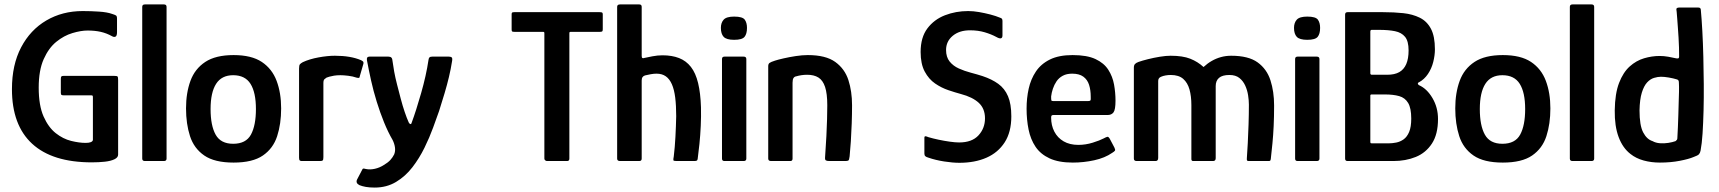

<svg xmlns="http://www.w3.org/2000/svg" viewBox="-20 -728 7770 868"><path d="M514 -29Q514 -16 497.5 -8Q481 0 454 3Q427 6 395 6Q217 6 125.5 -78Q34 -162 34 -325Q34 -435 75.5 -514Q117 -593 189.5 -635.5Q262 -678 354 -678Q391 -678 428 -675.5Q465 -673 487 -665Q500 -661 504.5 -658Q509 -655 509 -644V-583Q509 -566 502.5 -562.5Q496 -559 487 -564Q462 -578 435.5 -584Q409 -590 376 -590Q346 -590 307.5 -578.5Q269 -567 234.5 -539Q200 -511 177.5 -460.5Q155 -410 155 -332Q155 -251 177 -201.5Q199 -152 232 -126Q265 -100 301.5 -91Q338 -82 367 -82Q397 -82 400 -95V-288Q400 -294 398.5 -295.5Q397 -297 392 -297H268Q261 -297 258 -299Q255 -301 255 -309V-371Q255 -380 257.5 -382.5Q260 -385 268 -385H496Q509 -385 511.5 -382Q514 -379 514 -366Z M623 -11V-697Q623 -708 635 -708H721Q733 -708 733 -697V-11Q733 0 721 0H635Q623 0 623 -11Z M1036 7Q950 7 903.5 -25Q857 -57 839 -112.5Q821 -168 821 -238Q821 -308 841 -362.5Q861 -417 908 -448Q955 -479 1036 -479Q1117 -479 1163.5 -448Q1210 -417 1230.5 -362.5Q1251 -308 1251 -238Q1251 -168 1233 -112.5Q1215 -57 1168.5 -25Q1122 7 1036 7ZM1034 -78Q1092 -78 1114.5 -119.5Q1137 -161 1137 -235Q1137 -310 1112.5 -349Q1088 -388 1034 -388Q982 -388 957 -349Q932 -310 932 -235Q932 -160 955 -119Q978 -78 1034 -78Z M1494 -476Q1565 -476 1612 -456Q1620 -452 1622 -449Q1624 -446 1623 -440L1607 -385Q1606 -377 1603 -376Q1600 -375 1592 -377Q1575 -383 1554 -385.5Q1533 -388 1519 -388Q1503 -388 1490.5 -386Q1478 -384 1469.5 -381.5Q1461 -379 1456 -377Q1452 -374 1447 -370Q1442 -366 1442 -352V-18Q1442 -6 1439 -3Q1436 0 1427 0H1343Q1339 0 1335.5 -2.5Q1332 -5 1332 -15V-418Q1332 -433 1336 -437.5Q1340 -442 1349 -447Q1379 -461 1420 -468.5Q1461 -476 1494 -476Z M1755 -95Q1734 -131 1716 -175.5Q1698 -220 1683 -268.5Q1668 -317 1657.5 -364.5Q1647 -412 1639 -455Q1636 -472 1650 -472H1736Q1745 -472 1749.5 -467.5Q1754 -463 1755 -449Q1757 -432 1762 -404.5Q1767 -377 1775 -346Q1783 -315 1791.5 -282.5Q1800 -250 1809.5 -222Q1819 -194 1828 -174Q1832 -167 1836 -167Q1840 -167 1841 -173Q1851 -200 1862 -234.5Q1873 -269 1884 -307.5Q1895 -346 1903.5 -384Q1912 -422 1917 -456Q1918 -465 1921.5 -468.5Q1925 -472 1934 -472H2009Q2017 -472 2021.5 -469Q2026 -466 2024 -453Q2018 -415 2009.5 -379.5Q2001 -344 1990 -307Q1979 -270 1965 -226Q1954 -195 1938 -151Q1922 -107 1899 -60Q1876 -13 1844.5 28Q1813 69 1770.5 94.5Q1728 120 1674 120Q1651 120 1634 117Q1617 114 1605 109Q1587 100 1594 84L1616 42Q1619 34 1623 34Q1627 34 1634 36Q1653 40 1675 35Q1697 30 1715 18Q1734 7 1744.5 -4.5Q1755 -16 1762 -30Q1768 -45 1765.5 -62Q1763 -79 1755 -95Z M2453 0Q2449 0 2445 -3Q2441 -6 2441 -11V-577Q2441 -582 2439.5 -583Q2438 -584 2434 -584H2306Q2297 -584 2295 -586Q2293 -588 2293 -595V-663Q2293 -669 2295 -671Q2297 -673 2305 -673H2691Q2700 -673 2702.5 -671Q2705 -669 2705 -663V-596Q2705 -588 2702.5 -586Q2700 -584 2691 -584H2563Q2557 -584 2555.5 -583Q2554 -582 2554 -577V-11Q2554 0 2544 0Z M2770 -11Q2770 -182 2770 -354Q2770 -526 2770 -697Q2770 -708 2783 -708Q2804 -708 2826.5 -708Q2849 -708 2870 -708Q2881 -708 2881 -697Q2881 -642 2881 -586Q2881 -530 2881 -475Q2881 -467 2884.5 -465.5Q2888 -464 2893 -466Q2906 -469 2929.5 -473.5Q2953 -478 2975 -478Q3018 -478 3050 -465.5Q3082 -453 3103.5 -425.5Q3125 -398 3136 -352.5Q3147 -307 3149 -243Q3150 -202 3148 -159Q3146 -116 3142 -77Q3138 -38 3134 -9Q3133 -3 3129 -1.5Q3125 0 3118 0Q3099 0 3079 0Q3059 0 3040 0Q3026 0 3024.5 -3Q3023 -6 3026 -21Q3031 -62 3033.5 -109.5Q3036 -157 3037 -203Q3037 -251 3032.5 -287Q3028 -323 3017.5 -347Q3007 -371 2990 -383Q2973 -395 2948 -395Q2936 -395 2922 -392.5Q2908 -390 2896 -387Q2889 -385 2885 -379.5Q2881 -374 2881 -364V-11Q2881 0 2870 0H2783Q2770 0 2770 -11Z M3357 -602Q3357 -575 3346 -561.5Q3335 -548 3299 -548Q3264 -548 3251.5 -561.5Q3239 -575 3239 -602Q3239 -625 3251.5 -639Q3264 -653 3299 -653Q3337 -653 3347 -639Q3357 -625 3357 -602ZM3354 -11Q3354 0 3342 0H3255Q3244 0 3244 -11V-461Q3244 -472 3255 -472H3342Q3354 -472 3354 -461Z M3466 0Q3453 0 3453 -11Q3453 -116 3453 -220.5Q3453 -325 3453 -429Q3453 -439 3459 -443.5Q3465 -448 3484 -454Q3496 -458 3522 -464Q3548 -470 3577.5 -474.5Q3607 -479 3632 -479Q3713 -479 3756 -448Q3799 -417 3815.5 -366Q3832 -315 3832 -252Q3832 -212 3830.5 -170Q3829 -128 3826.5 -89Q3824 -50 3821 -21Q3819 -5 3815.5 -2.5Q3812 0 3800 0H3730Q3718 0 3713.5 -3Q3709 -6 3710 -17Q3710 -22 3712 -49Q3714 -76 3716 -113.5Q3718 -151 3719 -188.5Q3720 -226 3720 -252Q3720 -305 3710 -335Q3700 -365 3680 -377.5Q3660 -390 3629 -390Q3615 -390 3602.5 -388Q3590 -386 3580 -383Q3572 -382 3567.5 -375.5Q3563 -369 3563 -354Q3563 -307 3563 -250Q3563 -193 3563 -132.5Q3563 -72 3563 -11Q3563 0 3553 0Z M4159 -34V-105Q4159 -112 4163.5 -112Q4168 -112 4177 -108Q4197 -102 4223 -96.5Q4249 -91 4274 -87.5Q4299 -84 4316 -84Q4374 -84 4403.5 -116Q4433 -148 4433 -193Q4433 -237 4405 -263Q4377 -289 4324 -303Q4298 -310 4267 -320.5Q4236 -331 4207.5 -350.5Q4179 -370 4160.5 -404.5Q4142 -439 4142 -493Q4142 -559 4172.5 -599.5Q4203 -640 4252 -659Q4301 -678 4357 -678Q4380 -678 4406 -673.5Q4432 -669 4457 -662.5Q4482 -656 4501 -648Q4508 -646 4510 -642.5Q4512 -639 4512 -633V-568Q4512 -545 4484 -561Q4462 -573 4432 -582Q4402 -591 4365 -591Q4317 -591 4287 -566Q4257 -541 4257 -502Q4257 -470 4273 -450Q4289 -430 4314.5 -418.5Q4340 -407 4368.5 -399.5Q4397 -392 4422 -384Q4464 -370 4493 -349Q4522 -328 4537 -293Q4552 -258 4552 -202Q4552 -131 4522 -84.5Q4492 -38 4439.5 -15Q4387 8 4317 8Q4287 8 4248.5 2Q4210 -4 4178 -15Q4167 -18 4163 -22Q4159 -26 4159 -34Z M4621 -237Q4621 -284 4630.5 -327Q4640 -370 4663 -404.5Q4686 -439 4726.5 -459Q4767 -479 4829 -479Q4894 -479 4932.5 -461Q4971 -443 4990.5 -412.5Q5010 -382 5016.5 -345.5Q5023 -309 5023 -273Q5023 -232 5014 -220Q5005 -208 4987 -208H4742Q4737 -208 4734.5 -206Q4732 -204 4732 -196Q4732 -161 4746.5 -133Q4761 -105 4788.5 -89Q4816 -73 4855 -73Q4888 -73 4920 -83Q4952 -93 4969 -102Q4980 -108 4986 -109.5Q4992 -111 4999 -97L5018 -61Q5023 -51 5020.5 -47Q5018 -43 5008 -37Q4975 -14 4927 -3.5Q4879 7 4830 7Q4766 7 4725 -12Q4684 -31 4661.5 -64.5Q4639 -98 4630 -142.5Q4621 -187 4621 -237ZM4911 -291Q4911 -321 4903.5 -344.5Q4896 -368 4877.5 -381.5Q4859 -395 4827 -395Q4802 -395 4784.5 -385.5Q4767 -376 4756.5 -360.5Q4746 -345 4740 -327Q4734 -309 4732 -292Q4732 -278 4733 -274.5Q4734 -271 4742 -271H4898Q4907 -271 4909.5 -274Q4912 -277 4911 -291Z M5119 0Q5106 0 5106 -11V-422Q5106 -433 5111 -438.5Q5116 -444 5127 -448Q5144 -454 5170 -460.5Q5196 -467 5223.5 -471.5Q5251 -476 5272 -476Q5327 -476 5361 -462.5Q5395 -449 5421 -425Q5438 -441 5458 -452.5Q5478 -464 5500 -470Q5522 -476 5546 -476Q5624 -476 5665.5 -446Q5707 -416 5723.5 -365Q5740 -314 5740 -251Q5740 -200 5738 -158Q5736 -116 5732.5 -80Q5729 -44 5725 -9Q5724 -3 5722 -1.5Q5720 0 5716 0H5625Q5619 0 5617.5 -3Q5616 -6 5617 -16Q5619 -42 5621 -81Q5623 -120 5624.5 -165.5Q5626 -211 5626 -255Q5626 -274 5622.5 -297Q5619 -320 5609.5 -341Q5600 -362 5583 -375.5Q5566 -389 5538 -389Q5506 -389 5491 -376Q5476 -363 5476 -339Q5476 -293 5476 -251Q5476 -209 5476 -170Q5476 -131 5476 -92.5Q5476 -54 5476 -13Q5476 0 5464 0H5374Q5366 0 5366 -9V-253Q5366 -293 5357.5 -323.5Q5349 -354 5329 -371.5Q5309 -389 5273 -389Q5261 -389 5249.5 -387Q5238 -385 5229 -381Q5216 -376 5216 -362V-14Q5216 0 5204 0Z M5948 -602Q5948 -575 5937 -561.5Q5926 -548 5890 -548Q5855 -548 5842.5 -561.5Q5830 -575 5830 -602Q5830 -625 5842.5 -639Q5855 -653 5890 -653Q5928 -653 5938 -639Q5948 -625 5948 -602ZM5945 -11Q5945 0 5933 0H5846Q5835 0 5835 -11V-461Q5835 -472 5846 -472H5933Q5945 -472 5945 -461Z M6481 -190Q6481 -121 6453.5 -79Q6426 -37 6380.5 -18.5Q6335 0 6279 0H6072Q6061 0 6061 -11V-662Q6061 -673 6072 -673H6233Q6282 -673 6324 -668.5Q6366 -664 6398.5 -648Q6431 -632 6449 -598Q6467 -564 6467 -505Q6467 -478 6459.5 -448Q6452 -418 6435.5 -393.5Q6419 -369 6395 -356Q6389 -354 6390 -349.5Q6391 -345 6395 -343Q6431 -327 6456 -284.5Q6481 -242 6481 -190ZM6360 -192Q6360 -239 6346 -262.5Q6332 -286 6305.5 -293.5Q6279 -301 6241 -301H6181Q6175 -301 6175 -296V-86Q6175 -83 6176 -81.5Q6177 -80 6182 -80H6259Q6274 -80 6292 -83.5Q6310 -87 6325.5 -98Q6341 -109 6350.5 -131.5Q6360 -154 6360 -192ZM6348 -500Q6348 -542 6332 -561.5Q6316 -581 6286.5 -587Q6257 -593 6215 -593H6181Q6175 -593 6175 -585V-397Q6175 -390 6182 -390H6251Q6285 -390 6306 -402Q6327 -414 6337.5 -438.5Q6348 -463 6348 -500Z M6774 7Q6688 7 6641.5 -25Q6595 -57 6577 -112.5Q6559 -168 6559 -238Q6559 -308 6579 -362.5Q6599 -417 6646 -448Q6693 -479 6774 -479Q6855 -479 6901.5 -448Q6948 -417 6968.5 -362.5Q6989 -308 6989 -238Q6989 -168 6971 -112.5Q6953 -57 6906.5 -25Q6860 7 6774 7ZM6772 -78Q6830 -78 6852.5 -119.5Q6875 -161 6875 -235Q6875 -310 6850.5 -349Q6826 -388 6772 -388Q6720 -388 6695 -349Q6670 -310 6670 -235Q6670 -160 6693 -119Q6716 -78 6772 -78Z M7077 -11V-697Q7077 -708 7089 -708H7175Q7187 -708 7187 -697V-11Q7187 0 7175 0H7089Q7077 0 7077 -11Z M7280 -229Q7281 -305 7299.5 -353Q7318 -401 7347.5 -427.5Q7377 -454 7412.5 -464.5Q7448 -475 7483 -475Q7502 -475 7522 -471.5Q7542 -468 7554 -465Q7562 -463 7566.5 -464Q7571 -465 7571 -473Q7571 -491 7570.5 -513Q7570 -535 7568.5 -557.5Q7567 -580 7565.5 -602Q7564 -624 7562.5 -643Q7561 -662 7560 -674Q7557 -688 7560.5 -691Q7564 -694 7572 -694H7655Q7661 -694 7664.5 -692.5Q7668 -691 7669 -685Q7673 -642 7676 -587Q7679 -532 7680.5 -470.5Q7682 -409 7682.5 -347.5Q7683 -286 7681.5 -228.5Q7680 -171 7677 -124.5Q7674 -78 7668 -47Q7666 -37 7661 -31Q7656 -25 7636 -18Q7615 -9 7574 -1Q7533 7 7484 7Q7445 7 7410.5 -2.5Q7376 -12 7351 -32Q7316 -59 7297.5 -108.5Q7279 -158 7280 -229ZM7392 -229Q7392 -161 7408.5 -129.5Q7425 -98 7451 -90Q7465 -82 7484 -80.5Q7503 -79 7522 -82Q7541 -85 7555 -90Q7558 -93 7560.5 -95.5Q7563 -98 7563 -103Q7564 -126 7565.5 -153Q7567 -180 7567.5 -208Q7568 -236 7569 -262.5Q7570 -289 7570.5 -313Q7571 -337 7570 -354Q7570 -362 7567.5 -365Q7565 -368 7561 -369Q7545 -374 7524.5 -377.5Q7504 -381 7489 -381Q7475 -381 7458 -376Q7441 -371 7426.5 -355.5Q7412 -340 7402.5 -309.5Q7393 -279 7392 -229Z"/></svg>

Font: Glory Thin SemiBold
Style: Regular
Weight: 600
Version: Version 1.011